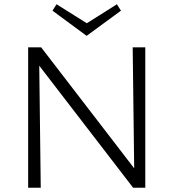

<svg xmlns="http://www.w3.org/2000/svg" viewBox="-20 -880 813 900"><path d="M386 -712 226 -830 245 -860 387 -771 528 -860 547 -830ZM661 -658V0H604L164 -572L171 0H112V-658H173L609 -91L602 -658Z"/></svg>

Font: Isabella Sans
Style: Regular
Weight: 400
Designer: Original fonts by Christian Thalmann (Catharsis Fonts), Modifications by Cristiano Sobral
Version: Version 0.002;July 12, 2020;FontCreator 13.0.0.2655 64-bit; 